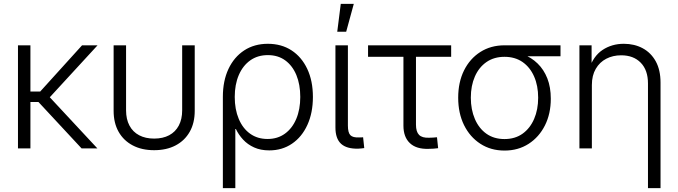

<svg xmlns="http://www.w3.org/2000/svg" viewBox="-20 -762 3484 986"><path d="M136.2 -529.3V0H72.3V-529.3ZM481 -529.3 213.4 -238.3H109.4V-292H186.5L401.4 -529.3ZM398.9 0 173.3 -242.7 211.4 -288.6 480 0Z M771.5 9.3Q708 9.3 661.4 -15.4Q614.7 -40 589.1 -85.2Q563.5 -130.4 563.5 -192.9V-529.3H627.4V-195.3Q627.4 -149.9 644.8 -117.2Q662.1 -84.5 694.6 -67.4Q727.1 -50.3 771.5 -50.3Q816.4 -50.3 848.6 -67.4Q880.9 -84.5 898.2 -117.2Q915.5 -149.9 915.5 -195.3V-529.3H980V-192.9Q980 -130.4 954.3 -85.2Q928.7 -40 882.1 -15.4Q835.4 9.3 771.5 9.3Z M1124.5 204.1V-264.6Q1124.5 -346.7 1153.3 -408Q1182.1 -469.2 1234.1 -503.2Q1286.1 -537.1 1355.5 -537.1Q1425.3 -537.1 1477.1 -503.4Q1528.8 -469.7 1557.9 -408.2Q1586.9 -346.7 1586.9 -264.2Q1586.9 -182.6 1558.6 -120.6Q1530.3 -58.6 1479.7 -24.2Q1429.2 10.3 1362.8 10.3Q1318.4 10.3 1284.9 -4.9Q1251.5 -20 1228.3 -45.2Q1205.1 -70.3 1191.4 -99.6H1188.5V204.1ZM1354 -48.3Q1405.8 -48.3 1443.4 -75.7Q1481 -103 1501.5 -151.6Q1522 -200.2 1522 -264.2Q1522 -328.1 1502 -376.5Q1481.9 -424.8 1444.8 -451.9Q1407.7 -479 1355.5 -479Q1303.2 -479 1265.1 -451.9Q1227.1 -424.8 1206.3 -376.5Q1185.5 -328.1 1185.5 -264.2Q1185.5 -200.2 1206.1 -151.4Q1226.6 -102.5 1264.4 -75.4Q1302.2 -48.3 1354 -48.3Z M1819.8 1.5Q1760.3 2.9 1731.4 -23.7Q1702.6 -50.3 1702.6 -107.4V-529.3H1766.6V-117.2Q1766.6 -80.6 1779.5 -67.6Q1792.5 -54.7 1824.2 -56.2Q1831.1 -56.2 1835.7 -56.4Q1840.3 -56.6 1844.7 -57.1L1850.6 -1.5Q1844.2 -0.5 1836.2 0.2Q1828.1 1 1819.8 1.5ZM1711.9 -599.1 1730 -742.2H1796.9L1757.8 -599.1Z M2180.7 2.4Q2118.2 4.4 2085 -26.9Q2051.8 -58.1 2051.8 -116.7V-470.2H1870.1V-529.3H2296.9V-470.2H2116.2V-121.6Q2116.2 -85.4 2132.1 -69.3Q2147.9 -53.2 2183.6 -54.7Q2192.9 -54.7 2203.4 -55.4Q2213.9 -56.2 2224.1 -57.1L2230 -1Q2219.2 0.5 2206.3 1.5Q2193.4 2.4 2180.7 2.4Z M2570.8 11.2Q2500.5 11.2 2446.8 -23.7Q2393.1 -58.6 2363 -119.6Q2333 -180.7 2333 -260.3Q2333 -339.8 2363 -400.4Q2393.1 -460.9 2446.8 -495.1Q2500.5 -529.3 2570.8 -529.3H2858.4V-473.1H2647.5L2570.8 -470.2Q2517.1 -470.2 2478.3 -443.4Q2439.5 -416.5 2418.7 -369.1Q2397.9 -321.8 2397.9 -260.3Q2397.9 -199.2 2418.7 -150.9Q2439.5 -102.5 2478 -75.2Q2516.6 -47.9 2570.8 -47.9Q2625 -47.9 2663.6 -75.4Q2702.1 -103 2722.9 -151.1Q2743.7 -199.2 2743.7 -260.3Q2743.7 -321.8 2722.9 -369.1Q2702.1 -416.5 2663.6 -443.4Q2625 -470.2 2570.8 -470.2V-499.5Q2622.1 -499.5 2665.3 -483.4Q2708.5 -467.3 2740.7 -436Q2772.9 -404.8 2790.8 -359.4Q2808.6 -314 2808.6 -254.9Q2808.6 -178.2 2778.6 -118.2Q2748.5 -58.1 2694.8 -23.4Q2641.1 11.2 2570.8 11.2Z M3019.5 -325.2V0H2955.6V-529.3H3018.1V-404.3H3003.9Q3026.4 -473.6 3074.2 -505.4Q3122.1 -537.1 3183.6 -537.1Q3237.8 -537.1 3280.5 -514.2Q3323.2 -491.2 3347.7 -446.8Q3372.1 -402.3 3372.1 -337.9V204.1H3307.6V-333.5Q3307.6 -401.9 3270.5 -439.9Q3233.4 -478 3169.9 -478Q3127.4 -478 3093.5 -460.4Q3059.6 -442.9 3039.6 -408.7Q3019.5 -374.5 3019.5 -325.2Z"/></svg>

Font: Inter 24pt Light
Style: Regular
Weight: 300
Designer: Rasmus Andersson
Foundry: rsms
Version: Version 4.001;git-66647c0bb